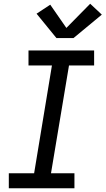

<svg xmlns="http://www.w3.org/2000/svg" viewBox="-20 -1004 563 1024"><path d="M27 0V-80H162L257 -655H132V-735H482V-655H348L252 -80H377V0ZM281 -801 175 -931 248 -979 334 -855 461 -984 523 -926 372 -801Z"/></svg>

Font: Iosevka Slab Medium Oblique
Style: Regular
Weight: 500
Italic angle: -9°
Monospace: yes
Designer: Belleve Invis
Foundry: Belleve Invis
Version: Version 11.1.1; ttfautohint (v1.8.3)